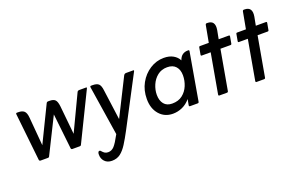

<svg xmlns="http://www.w3.org/2000/svg" viewBox="-83 -830 2061 1331"><g transform="rotate(-20 947.0 -165.0)"><path d="M138 -96 266 -359Q270 -368 280 -368H290Q319 -368 331.5 -355Q344 -342 348 -306L369 -96L493 -357Q497 -368 510 -368H558Q568 -368 563 -360L391 -8Q388 0 379 0H325Q317 0 315 -8L286 -269L156 -8Q153 0 145 0H91Q82 0 80 -8L42 -360Q42 -368 49 -368H59Q88 -368 102.5 -355Q117 -342 120 -306Z M646 7 589 -360Q589 -368 596 -368H609Q639 -368 652.5 -355Q666 -342 670 -306L700 -84L837 -357Q843 -368 855 -368H908Q915 -368 911 -360L717 9Q691 58 668 94.5Q645 131 619 151Q593 171 556 171Q522 171 502.5 150Q483 129 484 99Q483 94 486 85Q489 76 497 76Q503 76 506 81Q517 94 527 100Q537 106 551 106Q577 106 596 85.5Q615 65 646 7Z M1194 -52Q1168 -21 1134.5 -6Q1101 9 1065 9Q1004 9 966 -34.5Q928 -78 928 -148Q928 -213 956.5 -264.5Q985 -316 1032.5 -346.5Q1080 -377 1135 -377Q1176 -377 1204 -361Q1232 -345 1245 -319Q1254 -345 1270.5 -356.5Q1287 -368 1309 -368H1314Q1321 -368 1320 -360L1259 -9Q1258 0 1249 0H1193Q1185 0 1186 -9ZM1003 -152Q1003 -110 1023.5 -84.5Q1044 -59 1084 -59Q1130 -59 1160 -82.5Q1190 -106 1205 -142.5Q1220 -179 1220 -218Q1220 -259 1198.5 -283.5Q1177 -308 1135 -308Q1093 -308 1063.5 -284.5Q1034 -261 1018.5 -225Q1003 -189 1003 -152Z M1455 -302H1389Q1382 -302 1383 -310L1392 -360Q1393 -368 1400 -368H1465L1488 -492Q1490 -501 1498 -501H1502Q1562 -501 1550 -431L1538 -368H1613Q1620 -368 1619 -360L1610 -310Q1609 -302 1601 -302H1527L1475 -9Q1474 0 1465 0H1409Q1402 0 1403 -9Z M1729 -302H1663Q1656 -302 1657 -310L1666 -360Q1667 -368 1674 -368H1739L1762 -492Q1764 -501 1772 -501H1776Q1836 -501 1824 -431L1812 -368H1887Q1894 -368 1893 -360L1884 -310Q1883 -302 1875 -302H1801L1749 -9Q1748 0 1739 0H1683Q1676 0 1677 -9Z"/></g></svg>

Font: Zain
Style: Italic
Weight: 400
Italic angle: -10°
Designer: Zain,Boutros
Foundry: Mobile Telecommunications Company (Zain), 2024
Version: Version 1.51; ttfautohint (v1.8.4)